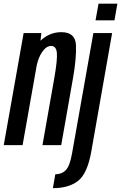

<svg xmlns="http://www.w3.org/2000/svg" viewBox="-50 -774 646 1024"><path d="M-30 0 76 -597.5H170.5L166 -557Q214.5 -602.5 277 -602.5Q352.5 -602.5 355.2 -532.5Q358 -462.5 339.5 -358L276.5 0H176.5L239.5 -357Q257 -457 253.2 -493Q249.5 -529 222.5 -529Q197 -529 174.5 -496.5Q155 -467.5 146 -426L70.5 0ZM232 229.5 245 155.5Q279.5 155.5 301.2 133Q323 110.5 335 40L448 -597.5H548L437 33.5Q416 152.5 366 191Q316 229.5 232 229.5ZM475.5 -754.5H576L560.5 -665.5H459.5Z"/></svg>

Font: Anybody Condensed Medium
Style: Italic
Weight: 500
Width: 3
Italic angle: -10°
Designer: Tyler Finck
Foundry: Etcetera Type Company
Version: Version 1.010; ttfautohint (v1.8.3) -l 8 -r 50 -G 200 -x 14 